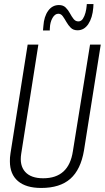

<svg xmlns="http://www.w3.org/2000/svg" viewBox="-20 -921 519 951"><path d="M184 10Q109 10 69 -24Q29 -58 29 -122Q29 -133 29.5 -141Q30 -149 32 -162L117 -700H170L85 -159Q76 -102 104.5 -70Q133 -38 194 -38Q321 -38 341 -172L426 -700H479L396 -176Q380 -81 328.5 -35.5Q277 10 184 10ZM193 -770Q193 -775 193.5 -777Q194 -779 195 -793Q198 -839 218.5 -867.5Q239 -896 272 -896Q293 -896 305.5 -883.5Q318 -871 326.5 -855Q335 -839 344.5 -827Q354 -815 368 -815Q382 -815 390.5 -828Q399 -841 403.5 -858.5Q408 -876 409 -890Q410 -897 410 -901H443Q443 -894 442 -883Q438 -833 417.5 -802Q397 -771 364 -771Q343 -771 330.5 -783.5Q318 -796 309 -812Q300 -828 291 -840.5Q282 -853 269 -853Q252 -853 240 -832Q228 -811 227 -782Q226 -771 226.5 -771.5Q227 -772 227 -770Z"/></svg>

Font: Georama SemiCondensed Light
Style: Italic
Weight: 300
Width: 4
Italic angle: -9°
Designer: Jean-Baptiste Levee
Foundry: Production Type
Version: Version 1.000